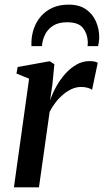

<svg xmlns="http://www.w3.org/2000/svg" viewBox="-20 -808 448 828"><path d="M40 0 105.5 -468.5 51 -491 56 -519 194.5 -544 214.5 -531 206 -444 196 -375.5Q206 -404.5 222.5 -434.5Q239 -464.5 261 -489.2Q283 -514 309.5 -529.2Q336 -544.5 365.5 -544.5Q378.5 -544.5 387.8 -542.5Q397 -540.5 401.5 -537L377 -420.5Q372.5 -425 359.5 -429Q346.5 -433 329.5 -433Q309 -433 289.2 -424Q269.5 -415 251.5 -399.8Q233.5 -384.5 218.8 -365.2Q204 -346 194 -325.5L148 0ZM115.5 -609Q115.5 -613.5 115.5 -617.5Q115.5 -621.5 115.5 -627Q116.5 -658 126.8 -686.8Q137 -715.5 157.2 -738.5Q177.5 -761.5 207 -774.8Q236.5 -788 276 -788Q321.5 -788 350.5 -768Q379.5 -748 393.8 -715.5Q408 -683 408 -645.5Q407.5 -634 406 -625Q404.5 -616 403 -609H357.5Q358 -613 358.5 -617.8Q359 -622.5 358.5 -630Q356.5 -664 337.2 -688Q318 -712 269 -712Q232 -712 208.5 -696.8Q185 -681.5 173.8 -657.8Q162.5 -634 161 -609Z"/></svg>

Font: Merriweather 72pt Medium
Style: Italic
Weight: 500
Italic angle: -7.8°
Version: Version 2.101